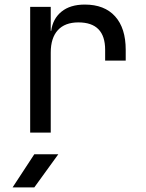

<svg xmlns="http://www.w3.org/2000/svg" viewBox="-20 -580 640 840"><path d="M112 0V-550H202V-445H204Q211 -498 249 -529Q287 -560 351 -560Q437 -560 483.5 -508.5Q530 -457 530 -362V-315H440V-362Q440 -482 323 -482Q264 -482 233 -448Q202 -414 202 -350V0ZM35 240 130 95H235L130 240Z"/></svg>

Font: JetBrains Mono NL
Style: Regular
Weight: 400
Monospace: yes
Designer: Philipp Nurullin, Konstantin Bulenkov
Foundry: JetBrains
Version: Version 2.305; ttfautohint (v1.8.4.7-5d5b)